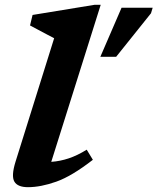

<svg xmlns="http://www.w3.org/2000/svg" viewBox="-20 -764 653 796"><path d="M204.5 -605.5Q195.5 -610 177.2 -619.8Q159 -629.5 138.8 -640.2Q118.5 -651 104.5 -658.5L115 -702L371.5 -744H397.5L192.5 -93Q229 -95.5 265 -107.5Q301 -119.5 339.5 -143.5L365 -101.5Q277.5 -33.5 213.2 -10.8Q149 12 96 12Q53 12 39.5 -11.2Q26 -34.5 44.5 -94ZM396 -528.5 484 -732H613L606 -709L461.5 -528.5Z"/></svg>

Font: Newsreader Caption SemiBold
Style: Italic
Weight: 600
Italic angle: -17°
Designer: Hugues Gentile
Foundry: Production Type
Version: Version 1.001